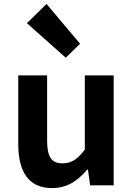

<svg xmlns="http://www.w3.org/2000/svg" viewBox="-20 -944 677 978"><path d="M245 14C322 14 376 -23 424 -80H428L439 0H559V-560H412V-182C374 -132 344 -112 298 -112C244 -112 220 -142 220 -229V-560H73V-210C73 -70 125 14 245 14ZM315 -650 388 -721 217 -924 117 -826Z"/></svg>

Font: Noto Sans Mono CJK JP Bold
Style: Regular
Weight: 700
Designer: Ryoko NISHIZUKA (kana & ideographs); Paul D. Hunt (Latin, Greek & Cyrillic); Wenlong ZHANG (bopomofo); Sandoll Communica
Foundry: Adobe Systems Incorporated
Version: Version 1.004;PS 1.004;hotconv 1.0.82;makeotf.lib2.5.63406